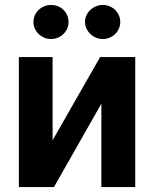

<svg xmlns="http://www.w3.org/2000/svg" viewBox="-20 -763 628 783"><path d="M388.3 -530.3H531.5V0H393.4V-340.3L200 0H56.9V-530.3H194.5V-191ZM116.3 -673.3Q116.3 -692.2 126.1 -708.2Q135.8 -724.2 152.4 -733.5Q168.9 -742.8 188 -742.8Q207.9 -742.8 224.2 -733.7Q240.5 -724.7 250 -708.7Q259.6 -692.6 259.6 -673.3Q259.6 -654.8 250 -638.7Q240.5 -622.7 224.2 -613.3Q207.9 -603.8 188 -603.8Q169.4 -603.8 152.6 -613.3Q135.8 -622.7 126.1 -639Q116.3 -655.2 116.3 -673.3ZM326.6 -673.3Q326.6 -692.2 336.6 -708.2Q346.6 -724.2 363.4 -733.5Q380.2 -742.8 399.3 -742.8Q418.8 -742.8 435 -733.5Q451.3 -724.2 460.9 -708.2Q470.4 -692.2 470.4 -673.3Q470.4 -654.8 460.9 -638.7Q451.3 -622.7 435 -613.3Q418.8 -603.8 399.3 -603.8Q380.2 -603.8 363.4 -613.3Q346.6 -622.7 336.6 -639Q326.6 -655.2 326.6 -673.3Z"/></svg>

Font: WEMIX Pretendard Variable
Style: Regular
Weight: 400
Designer: Base glyphs from Inter by Rasmus Andersson; Hangeul glyphs from Noto Sans CJK(Source Han Sans) by Jang Soo-young and Kan
Foundry: Kil Hyung-jin
Version: Version 1.000;Glyphs 3.2 (3208)